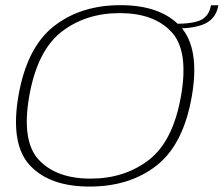

<svg xmlns="http://www.w3.org/2000/svg" viewBox="-20 -700 844 725"><path d="M318.5 4.5Q167.5 4.5 93 -75.5Q18.5 -155.5 49.5 -337.5Q81 -520 182.5 -600.2Q284 -680.5 435.2 -680.5Q586.5 -680.5 661 -600Q735.5 -519.5 704.5 -337.5Q673 -155 571.5 -75.2Q470 4.5 318.5 4.5ZM322 -25.5Q450.5 -25.5 542 -96Q633.5 -166.5 663.5 -337.5Q693.5 -509 627.2 -579.8Q561 -650.5 432 -650.5Q303.5 -650.5 212.2 -579.8Q121 -509 90.5 -337.5Q60.5 -166.5 127 -96Q193.5 -25.5 322 -25.5ZM639 -610Q712 -610 741 -625.8Q770 -641.5 776.5 -680H804.5Q796.5 -633 757.8 -612.5Q719 -592 635.5 -592Z"/></svg>

Font: Anybody ExtraExpanded ExtraLight
Style: Italic
Weight: 200
Width: 8
Italic angle: -10°
Designer: Tyler Finck
Foundry: Etcetera Type Company
Version: Version 1.010; ttfautohint (v1.8.3) -l 8 -r 50 -G 200 -x 14 